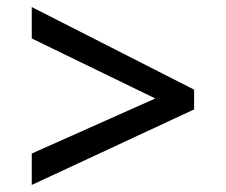

<svg xmlns="http://www.w3.org/2000/svg" viewBox="-20 -595 641 544"><path d="M70 -160 420 -316 70 -486V-575L530 -341V-285L70 -71Z"/></svg>

Font: Noto Sans Bengali Medium
Style: Regular
Weight: 500
Designer: Jelle Bosma - Monotype Design Team
Foundry: Monotype Imaging Inc.
Version: Version 2.003; ttfautohint (v1.8.4.7-5d5b)